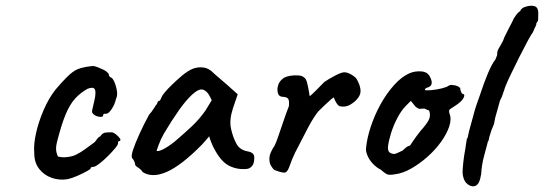

<svg xmlns="http://www.w3.org/2000/svg" viewBox="-20 -628 1904 672"><path d="M217 -1Q188 4 161 -5.5Q134 -15 117 -37Q100 -59 100 -91Q97 -121 106 -161.5Q115 -202 133 -243.5Q151 -285 174 -314Q194 -338 214 -358Q234 -378 250 -385Q264 -391 282 -394Q300 -397 308 -397Q324 -393 343 -383.5Q362 -374 362 -362Q362 -362 364.5 -359.5Q367 -357 367 -357Q373 -357 379.5 -343Q386 -329 389 -311Q392 -293 386 -282Q382 -263 371 -246.5Q360 -230 352 -230Q348 -230 344.5 -229.5Q341 -229 341 -224Q341 -219 332 -219Q323 -219 314 -223.5Q305 -228 302 -236Q302 -241 304.5 -250.5Q307 -260 311 -279Q317 -307 311.5 -316Q306 -325 286 -317Q261 -303 242.5 -282.5Q224 -262 209.5 -227Q195 -192 180 -133Q174 -110 177.5 -95.5Q181 -81 184 -80Q198 -76 217 -78.5Q236 -81 247 -87Q263 -95 278 -106Q293 -117 308 -128Q313 -131 318 -139Q323 -147 331 -151Q339 -163 349.5 -164Q360 -165 372 -165Q380 -163 388 -156Q396 -149 400 -143Q404 -137 398 -134Q394 -134 393.5 -131.5Q393 -129 393 -129Q395 -124 384.5 -111Q374 -98 358 -82Q342 -66 327.5 -55Q313 -44 307 -44Q297 -44 297 -38Q297 -36 282.5 -28Q268 -20 249.5 -12Q231 -4 217 -1Z M479 -26Q475 -34 464 -41Q453 -48 453 -52Q453 -56 450 -63Q447 -70 443 -74Q438 -80 445.5 -103Q453 -126 468 -159Q483 -192 502 -227Q510 -235 518 -248Q526 -261 530 -265Q530 -269 533 -272.5Q536 -276 540 -276L546 -289Q547 -293 557 -305Q567 -317 582 -331.5Q597 -346 612 -359Q627 -372 637 -378Q658 -392 680.5 -392.5Q703 -393 719 -380Q722 -377 731.5 -368.5Q741 -360 753 -350Q765 -340 775 -331L812 -298L795 -248Q782 -208 788.5 -178Q795 -148 807 -126Q812 -115 823 -107.5Q834 -100 848 -98Q856 -97 863 -92Q870 -87 870 -76Q870 -57 863 -48Q856 -39 846 -37Q813 -33 783.5 -47Q754 -61 730 -107Q726 -113 719.5 -129.5Q713 -146 712 -151Q708 -146 700 -136.5Q692 -127 686 -121Q615 -49 564 -26.5Q513 -4 479 -26ZM528 -100Q533 -97 550 -105Q567 -113 592 -133Q626 -162 652 -186.5Q678 -211 699 -241L721 -277Q711 -300 702 -307.5Q693 -315 685 -315Q672 -315 651.5 -296Q631 -277 606.5 -242.5Q582 -208 554 -161Q542 -140 535 -120Q528 -100 528 -100Z M978 -24Q975 -23 966 -25Q957 -27 948.5 -30Q940 -33 938 -35Q934 -39 928 -49Q922 -59 923 -76Q924 -93 941 -118Q946 -128 953 -148Q960 -168 967.5 -190.5Q975 -213 981.5 -231Q988 -249 991 -256Q993 -273 989.5 -280.5Q986 -288 972 -289Q962 -289 956.5 -294.5Q951 -300 951 -318Q953 -332 958.5 -340.5Q964 -349 974 -356Q984 -361 997.5 -363Q1011 -365 1024.5 -364Q1038 -363 1044 -357Q1051 -353 1054.5 -339.5Q1058 -326 1060.5 -312Q1063 -298 1064 -291Q1074 -299 1088 -313.5Q1102 -328 1115 -341Q1131 -352 1153 -363.5Q1175 -375 1185 -375Q1196 -375 1210.5 -366.5Q1225 -358 1229 -350Q1239 -333 1241.5 -316Q1244 -299 1233 -285Q1223 -272 1206.5 -262Q1190 -252 1170 -256Q1164 -257 1157 -268.5Q1150 -280 1149 -286Q1149 -289 1139 -280.5Q1129 -272 1116.5 -260Q1104 -248 1094 -238Q1077 -217 1058 -181Q1039 -145 1013 -94Q1001 -69 994 -48Q987 -27 978 -24Z M1362 -18Q1341 -14 1332.5 -19Q1324 -24 1313 -34Q1297 -42 1284.5 -55.5Q1272 -69 1266 -84Q1260 -99 1261 -108Q1264 -143 1277.5 -184Q1291 -225 1312 -263Q1333 -301 1359.5 -330.5Q1386 -360 1414 -372Q1434 -380 1455.5 -378Q1477 -376 1485 -359Q1500 -330 1478 -322Q1475 -322 1471 -319.5Q1467 -317 1467 -313Q1471 -311 1489 -312.5Q1507 -314 1525.5 -318.5Q1544 -323 1550 -328Q1556 -331 1559 -331Q1562 -331 1574 -329Q1591 -324 1591 -317Q1591 -313 1594 -306Q1597 -299 1601 -299Q1608 -298 1603 -286.5Q1598 -275 1578 -261Q1559 -249 1554.5 -245.5Q1550 -242 1553 -231Q1561 -212 1552.5 -186Q1544 -160 1524 -132Q1504 -104 1476.5 -79.5Q1449 -55 1419 -38Q1389 -21 1362 -18ZM1359 -89Q1363 -89 1373 -93.5Q1383 -98 1389 -101Q1393 -105 1399.5 -110.5Q1406 -116 1410 -117Q1414 -117 1416.5 -120.5Q1419 -124 1426.5 -135.5Q1434 -147 1452 -170Q1472 -192 1480 -207Q1488 -222 1483 -238Q1482 -242 1477.5 -243Q1473 -244 1466 -248Q1456 -248 1450.5 -247Q1445 -246 1434 -255L1418 -275L1401 -258Q1385 -242 1371 -215.5Q1357 -189 1348.5 -161.5Q1340 -134 1338 -115Q1337 -100 1343 -95Q1349 -90 1359 -89Z M1628 23Q1615 18 1608 7.5Q1601 -3 1599 -23Q1599 -36 1601.5 -59.5Q1604 -83 1609 -109Q1609 -111 1609.5 -113.5Q1610 -116 1610 -117Q1611 -121 1612 -129.5Q1613 -138 1614.5 -143Q1616 -148 1616 -143L1622 -170Q1627 -188 1632 -206.5Q1637 -225 1641 -239.5Q1645 -254 1646 -256Q1646 -256 1650 -267.5Q1654 -279 1658 -290Q1674 -339 1688 -372Q1702 -405 1714 -420Q1715 -423 1717 -427.5Q1719 -432 1720 -435Q1720 -445 1721.5 -449.5Q1723 -454 1726 -459Q1728 -463 1732 -469.5Q1736 -476 1741 -486L1745 -497Q1751 -510 1760 -527Q1769 -544 1773 -552Q1776 -561 1785 -573.5Q1794 -586 1802 -590L1801 -591Q1806 -600 1818 -604Q1830 -608 1839 -608Q1853 -608 1858.5 -601.5Q1864 -595 1864 -581Q1864 -566 1863.5 -559.5Q1863 -553 1856 -545H1857Q1859 -547 1856 -539.5Q1853 -532 1851 -529Q1849 -524 1846.5 -518Q1844 -512 1841 -509Q1838 -505 1825.5 -482Q1813 -459 1797.5 -428Q1782 -397 1768 -368Q1754 -339 1748 -323L1743 -308Q1741 -304 1741 -302Q1739 -295 1736 -288Q1733 -281 1730 -276L1713 -215L1709 -194L1700 -172L1694 -153Q1692 -147 1691 -140.5Q1690 -134 1687 -131Q1687 -130 1686.5 -128.5Q1686 -127 1686 -126Q1682 -110 1674 -81Q1666 -52 1664 -18Q1664 -17 1663.5 -16Q1663 -15 1663 -14Q1660 7 1651.5 17Q1643 27 1628 23Z"/></svg>

Font: Caveat SemiBold
Style: Regular
Weight: 600
Designer: Pablo Impallari
Foundry: Pablo Impallari
Version: Version 2.000